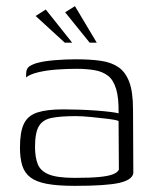

<svg xmlns="http://www.w3.org/2000/svg" viewBox="-20 -598 509 625"><path d="M224 7Q168 7 133 0.5Q98 -6 79 -20.5Q60 -35 52.5 -59Q45 -83 45 -118Q45 -169 58 -195.5Q71 -222 102 -232Q133 -242 186 -242Q211 -242 239.5 -241Q268 -240 294.5 -238Q321 -236 340.5 -233.5Q360 -231 366 -229Q367 -279 358 -308.5Q349 -338 331.5 -351.5Q314 -365 288 -369.5Q262 -374 229 -374Q196 -374 163 -371.5Q130 -369 103.5 -362.5Q77 -356 65 -346V-357Q65 -376 78 -383.5Q91 -391 105 -394Q123 -399 157.5 -402Q192 -405 227 -405Q274 -405 308.5 -400Q343 -395 366 -379Q389 -363 401 -330.5Q413 -298 413 -242L414 -34Q410 -12 367.5 -2.5Q325 7 224 7ZM223 -19Q275 -19 304.5 -22Q334 -25 348.5 -31Q363 -37 367 -46L366 -204Q358 -208 332.5 -211Q307 -214 277.5 -217Q248 -220 227 -220Q179 -220 149.5 -214.5Q120 -209 107 -188Q94 -167 94 -120Q94 -86 103 -63.5Q112 -41 139.5 -30Q167 -19 223 -19ZM191 -459 96 -546 129 -567 215 -459ZM272 -459 192 -558 224 -578 295 -459Z"/></svg>

Font: Genos Light
Style: Regular
Weight: 300
Designer: Robert E. Leuschke
Foundry: Robert E. Leuschke
Version: Version 1.010